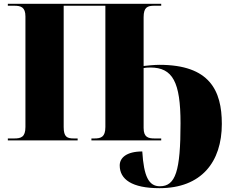

<svg xmlns="http://www.w3.org/2000/svg" viewBox="-20 -734 1221 1004"><path d="M814 250C1033 250 1140 113 1140 -86C1140 -261 1076 -395 814 -395C787 -395 749 -391 731 -389V-644C731 -697 752 -704 787 -704H823V-714H21V-704H54C89 -704 113 -697 113 -648V-70C113 -17 90 -10 54 -10H21V0H386V-10H367C331 -10 313 -17 313 -70V-704H531V-70C531 -17 508 -10 473 -10H458V0H823V-10H789C755 -10 731 -16 731 -65V-378C740 -380 751 -381 766 -381C883 -381 924 -305 924 -89C924 161 898 240 816 240C758 240 732 189 724 58C642 58 606 91 606 131C606 204 670 250 814 250Z"/></svg>

Font: Noto Serif Display Black
Style: Regular
Weight: 900
Designer: Monotype Design Team
Foundry: Monotype Imaging Inc.
Version: Version 2.009